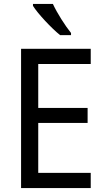

<svg xmlns="http://www.w3.org/2000/svg" viewBox="-20 -964 540 984"><path d="M251 -944H149V-934C173 -895 244 -819 288 -784H344V-795C314 -832 272 -898 251 -944ZM445 0V-78H176V-334H429V-411H176V-636H445V-714H88V0Z"/></svg>

Font: Noto Sans Devanagari UI SemiCondensed
Style: Regular
Weight: 400
Width: 4
Designer: Jelle Bosma - Monotype Design Team
Foundry: Monotype Imaging Inc.
Version: Version 2.004